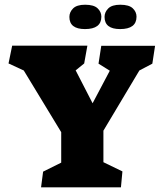

<svg xmlns="http://www.w3.org/2000/svg" viewBox="-20 -804 703 824"><path d="M415 -732.4Q415 -752.9 398.9 -768.3Q382.8 -783.7 345.2 -783.7Q309.6 -783.7 293.7 -767.8Q277.8 -752 277.8 -731.4Q277.8 -679.2 344.7 -679.2Q415 -679.2 415 -732.4ZM565.9 -732.4Q565.9 -752.9 549.8 -768.3Q533.7 -783.7 496.1 -783.7Q460.4 -783.7 444.6 -767.8Q428.7 -752 428.7 -731.4Q428.7 -679.2 495.6 -679.2Q565.9 -679.2 565.9 -732.4ZM82 -501.5 242.7 -236.8V-106L165 -67.4L156.2 0H499L505.4 -68.4L423.8 -107.9V-243.2L578.1 -501.5L633.8 -530.8L645.5 -607.4H414.6L402.8 -530.8L451.2 -500.5L377.4 -360.8L304.7 -502L341.3 -531.7L355 -607.9H32.2L16.6 -531.7Z"/></svg>

Font: Neuton ExtraBold
Style: Regular
Weight: 800
Designer: Brian M Zick
Foundry: Brian M Zick
Version: Version 1.560